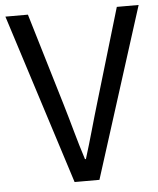

<svg xmlns="http://www.w3.org/2000/svg" viewBox="-53 -778 680 824"><g transform="rotate(-5 287.5 -366.5)"><path d="M235 0H342L575 -733H481L363 -336C337 -250 319 -180 292 -94H288C260 -180 243 -250 217 -336L98 -733H1Z"/></g></svg>

Font: Source Han Sans KR Regular
Style: Regular
Weight: 400
Designer: Ryoko NISHIZUKA (kana & ideographs); Paul D. Hunt (Latin, Greek & Cyrillic); Wenlong ZHANG (bopomofo); Sandoll Communica
Foundry: Adobe Systems Incorporated
Version: Version 1.004;PS 1.004;hotconv 1.0.82;makeotf.lib2.5.63406